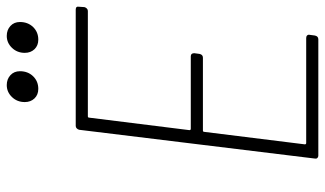

<svg xmlns="http://www.w3.org/2000/svg" viewBox="-212 -726 939 554"><g transform="rotate(-90 257.0 -449.5)"><path d="M502 -665H198Q194 -665 194 -661L158 -372Q158 -368 162 -368H371Q380 -368 380 -358L378 -343Q376 -333 367 -333H157Q153 -333 153 -329L117 -39Q117 -35 121 -35H424Q429 -35 431.5 -32Q434 -29 433 -25L431 -10Q429 0 420 0H84Q80 0 77.5 -3Q75 -6 76 -10L159 -690Q160 -694 163 -697Q166 -700 170 -700H506Q516 -700 514 -690L513 -675Q512 -671 509 -668Q506 -665 502 -665ZM381 -847Q381 -869 395.5 -884Q410 -899 430 -899Q447 -899 458.5 -888.5Q470 -878 470 -861Q470 -838 455.5 -823Q441 -808 419 -808Q402 -808 391.5 -819Q381 -830 381 -847ZM239 -847Q239 -869 253.5 -884Q268 -899 288 -899Q305 -899 316.5 -888.5Q328 -878 328 -861Q328 -838 313.5 -823Q299 -808 277 -808Q260 -808 249.5 -819Q239 -830 239 -847Z"/></g></svg>

Font: Barlow Semi Condensed ExLight
Style: Italic
Weight: 275
Width: 4
Italic angle: -7°
Designer: Jeremy Tribby
Foundry: Tribby Type
Version: Version 1.408